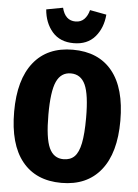

<svg xmlns="http://www.w3.org/2000/svg" viewBox="-62 -984 755 1050"><g transform="rotate(5 315.5 -459.5)"><path d="M607 -348Q607 -171 531 -76.5Q455 18 315 18Q175 18 99.5 -75.5Q24 -169 24 -348Q24 -524 99.5 -618.5Q175 -713 315 -713Q456 -713 531.5 -620Q607 -527 607 -348ZM212 -348Q212 -219 236.5 -165.5Q261 -112 315 -112Q353 -112 375.5 -134.5Q398 -157 408.5 -208.5Q419 -260 419 -348Q419 -476 394.5 -529.5Q370 -583 315 -583Q261 -583 236.5 -529.5Q212 -476 212 -348ZM150 -920 241 -937Q258 -868 315 -868Q344 -868 362.5 -886.5Q381 -905 389 -937L480 -920Q474 -846 432 -797.5Q390 -749 315 -749Q240 -749 198 -797.5Q156 -846 150 -920Z"/></g></svg>

Font: Fira Sans Condensed ExtraBold
Style: Regular
Weight: 800
Width: 3
Designer: Carrois Corporate & Edenspiekermann AG
Foundry: Carrois Corporate GbR & Edenspiekermann AG
Version: Version 4.203